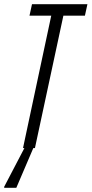

<svg xmlns="http://www.w3.org/2000/svg" viewBox="-50 -708 438 918"><path d="M60 0 195 -633H91L103 -688H368L356 -633H253L117 0ZM-30 190V185L75 -16H115L114 -11L28 190Z"/></svg>

Font: Saira UltraCondensed
Style: Italic
Weight: 400
Width: 1
Italic angle: -12°
Designer: Hector Gatti with collaboration of the Omnibus-Type team
Foundry: Omnibus-Type
Version: Version 1.101